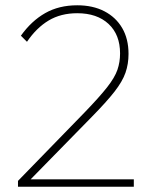

<svg xmlns="http://www.w3.org/2000/svg" viewBox="-20 -706 579 726"><path d="M48 -22 299 -280Q356 -339 385 -376Q414 -413 424 -442Q434 -471 434 -504Q434 -575 390.5 -615.5Q347 -656 272 -656Q210 -656 164 -628.5Q118 -601 82 -548L59 -571Q99 -627 151 -656.5Q203 -686 272 -686Q331 -686 374.5 -663.5Q418 -641 442 -600Q466 -559 466 -502Q466 -464 454.5 -431Q443 -398 413 -359.5Q383 -321 327 -264L93 -25ZM48 0V-22L69 -28H486V0Z"/></svg>

Font: Outfit Thin Thin
Style: Regular
Weight: 250
Version: Version 1.100;gftools[0.9.27]